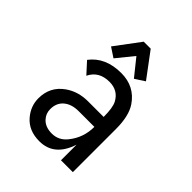

<svg xmlns="http://www.w3.org/2000/svg" viewBox="-210 -871 1006 1006"><g transform="rotate(45 293.0 -368.0)"><path d="M165 -607.4 268.6 -746.1H320.3L423.8 -607.4L369.6 -572.3L294.4 -666L218.3 -572.3ZM489.3 0H401.4V-115.7Q360.8 9.8 250.5 9.8Q171.4 9.8 127.4 -42Q87.9 -88.4 87.9 -146Q87.9 -232.4 156.7 -280.8Q210.4 -318.8 283.7 -318.8H398.9Q398.9 -387.2 383.8 -416Q355 -470.7 290.5 -470.7Q212.9 -470.7 182.1 -407.2L126 -468.8Q185.1 -546.9 301.8 -546.9Q400.9 -546.9 454.6 -467.8Q489.3 -416.5 489.3 -319.3ZM401.4 -247.6Q344.7 -247.6 285.2 -247.6Q230.5 -247.6 199.2 -218.8Q171.9 -193.4 171.9 -149.9Q171.9 -117.2 193.4 -93.8Q219.7 -64.9 268.1 -64.9Q319.3 -64.9 352.5 -106.9Q401.4 -167.5 401.4 -247.6Z"/></g></svg>

Font: Consola Mono
Style: Book
Weight: 400
Monospace: yes
Version: Version 2.001